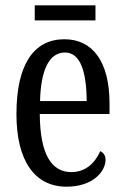

<svg xmlns="http://www.w3.org/2000/svg" viewBox="-20 -694 471 724"><path d="M111 -617H340V-674H111ZM231 10C333 10 378 -50 378 -91C378 -109 369 -119 358 -124C339 -81 304 -45 249 -45C173 -45 131 -114 130 -264H393V-304C393 -462 329 -546 223 -546C108 -546 42 -452 42 -264C42 -90 109 10 231 10ZM307 -313H131C134 -430 165 -496 225 -496C284 -496 306 -422 307 -313Z"/></svg>

Font: Noto Serif Lao ExtCond
Style: Regular
Weight: 400
Width: 2
Designer: Monotype Design Team
Foundry: Monotype Imaging Inc.
Version: Version 2.004